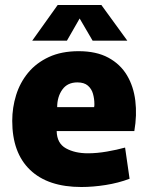

<svg xmlns="http://www.w3.org/2000/svg" viewBox="-20 -737 592 769"><path d="M306 12Q172 12 100.5 -56.5Q29 -125 29 -253Q29 -306 44.5 -356Q60 -406 92.5 -445.5Q125 -485 175.5 -508.5Q226 -532 295 -532Q366 -532 414 -506Q462 -480 488.5 -435.5Q515 -391 522 -333.5Q529 -276 518 -212H207Q208 -163 244 -143Q280 -123 332 -123Q368 -123 408.5 -130Q449 -137 481 -146L499 -21Q454 -4 403 4Q352 12 306 12ZM290 -407Q250 -407 229.5 -378Q209 -349 209 -308H357Q358 -312 358 -315Q358 -318 358 -321Q358 -341 352.5 -361Q347 -381 332 -394Q317 -407 290 -407ZM109 -574 211 -717H386L490 -574H351L299 -663L248 -574Z"/></svg>

Font: Murecho ExtraBold
Style: Regular
Weight: 800
Designer: Neil Summerour
Foundry: Positype
Version: Version 1.010; ttfautohint (v1.8.3)